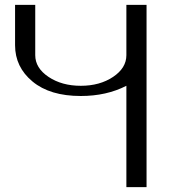

<svg xmlns="http://www.w3.org/2000/svg" viewBox="-20 -770 706 790"><path d="M583 0H500V-417Q418 -375 312.5 -375Q185.5 -375 113.8 -434.6Q42 -494.1 42 -584V-750H125V-543Q125 -490.2 179.7 -453.6Q234.4 -417 312.5 -417Q390.6 -417 445.3 -453.6Q500 -490.2 500 -543V-750H583Z"/></svg>

Font: okolaks
Style: Regular
Weight: 500
Version: Version 000.6.0